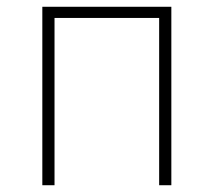

<svg xmlns="http://www.w3.org/2000/svg" viewBox="-20 -547 631 567"><path d="M105 0V-527H486V0H450V-494H141V0Z"/></svg>

Font: Noto Sans SC Thin
Style: Regular
Weight: 100
Designer: Ryoko NISHIZUKA 西塚涼子 (kana, bopomofo & ideographs); Paul D. Hunt (Latin, Greek & Cyrillic); Sandoll Communications 산돌커뮤니
Foundry: Adobe
Version: Version 2.004-H2;hotconv 1.0.118;makeotfexe 2.5.65603